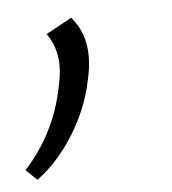

<svg xmlns="http://www.w3.org/2000/svg" viewBox="-35 -153 339 379"><g transform="rotate(-5 134.5 36.5)"><path d="M3 172Q64 105 82 17Q88 -9 88 -28Q88 -64 68 -92L119 -120Q147 -88 147 -41Q147 -20 141 6Q130 60 99 110.5Q68 161 25 193Z"/></g></svg>

Font: Ysabeau Infant Semilight
Style: Italic
Weight: 300
Italic angle: -12°
Designer: Christian Thalmann (Catharsis Fonts)
Version: Version 0.003